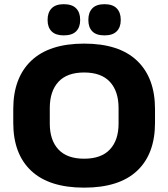

<svg xmlns="http://www.w3.org/2000/svg" viewBox="-20 -861 788 899"><path d="M373.9 17.6Q210.4 17.6 126.2 -61.2Q42.1 -140 42.1 -286V-350.4Q42.1 -496.7 126.4 -576.8Q210.8 -656.8 373.9 -656.8Q537.6 -656.8 621.7 -576.8Q705.8 -496.7 705.8 -350.4V-286Q705.8 -140 621.9 -61.2Q538 17.6 373.9 17.6ZM373.9 -117.9Q454.2 -117.9 494.7 -161.4Q535.2 -204.8 535.2 -282.2V-355Q535.2 -433.8 494.7 -477.7Q454.2 -521.6 373.9 -521.6Q293.7 -521.6 253.4 -477.7Q213.1 -433.8 213.1 -355V-282.2Q213.1 -204.8 253.4 -161.4Q293.7 -117.9 373.9 -117.9ZM278.4 -695.3Q240.7 -695.3 221.8 -714.1Q202.9 -733 202.9 -766V-769.2Q202.9 -802.6 221.8 -822Q240.7 -841.4 278.4 -841.4Q317.5 -841.4 336.4 -822Q355.3 -802.6 355.3 -769.2V-766Q355.3 -733.4 336.4 -714.3Q317.5 -695.3 278.4 -695.3ZM469.3 -695.3Q430.7 -695.3 412.3 -714.1Q393.8 -733 393.8 -766V-769.2Q393.8 -802.6 412.4 -822Q431.1 -841.4 469.3 -841.4Q507.6 -841.4 526.4 -822Q545.3 -802.6 545.3 -769.2V-766Q545.3 -733.4 526.4 -714.3Q507.6 -695.3 469.3 -695.3Z"/></svg>

Font: Anek Gurmukhi Medium SemiExpanded
Style: Regular
Weight: 500
Width: 6
Version: Version 1.003